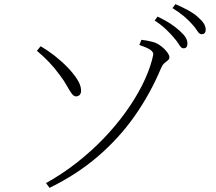

<svg xmlns="http://www.w3.org/2000/svg" viewBox="-20 -851 1040 926"><path d="M818 -670Q802 -689 780 -710Q758 -731 726 -752L740 -771Q778 -753 804 -735.5Q830 -718 847 -702Q867 -684 875.5 -670Q884 -656 884 -640Q884 -629 879 -623.5Q874 -618 865 -618Q854 -618 844.5 -634.5Q835 -651 818 -670ZM905 -736Q887 -756 865.5 -774Q844 -792 812 -812L826 -831Q863 -815 890 -800Q917 -785 933 -770Q954 -752 963 -737.5Q972 -723 972 -708Q972 -697 967 -691.5Q962 -686 952 -686Q941 -686 931.5 -702Q922 -718 905 -736ZM219 55 202 32Q281 -12 351 -67Q421 -122 480 -183.5Q539 -245 585.5 -309.5Q632 -374 664.5 -438Q697 -502 713 -561Q717 -576 719 -587Q721 -598 707.5 -609Q694 -620 652 -634L662 -659Q674 -658 687 -655.5Q700 -653 716 -649Q730 -646 744.5 -637Q759 -628 771 -616.5Q783 -605 790 -594Q797 -583 797 -575Q797 -566 789.5 -560Q782 -554 773 -546.5Q764 -539 757 -523Q705 -399 629.5 -291.5Q554 -184 452 -96.5Q350 -9 219 55ZM158 -606 176 -628Q209 -609 243 -582.5Q277 -556 305.5 -526.5Q334 -497 352 -469Q370 -441 371 -417Q372 -404 366 -395.5Q360 -387 347 -386Q336 -386 326 -399.5Q316 -413 302.5 -437.5Q289 -462 266 -492Q242 -525 215 -553Q188 -581 158 -606Z"/></svg>

Font: Noto Serif TC
Style: Regular
Weight: 200
Designer: Ryoko NISHIZUKA 西塚涼子 (kana & ideographs); Frank Grießhammer (Latin, Greek & Cyrillic); Wenlong ZHANG 张文龙 (bopomofo); San
Foundry: Adobe
Version: Version 2.001;hotconv 1.1.0;makeotfexe 2.6.0